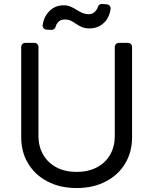

<svg xmlns="http://www.w3.org/2000/svg" viewBox="-20 -946 781 979"><path d="M221.6 -21Q157.7 -54.7 123.2 -112.9Q88.1 -171.2 88.1 -245.7V-706.7Q88.1 -715.2 94.1 -721.2Q100.1 -727.3 109 -727.3H155.5Q164.1 -727.3 170.1 -721.2Q176.1 -715.2 176.1 -706.7V-252.8Q176.1 -199.6 199.6 -158.4Q223 -116.8 266.7 -93.4Q309.7 -69.6 370.7 -69.6Q431.8 -69.6 475.1 -93.4Q518.8 -116.8 542.3 -158.4Q565.3 -199.6 565.3 -252.8V-706.7Q565.3 -715.2 571.4 -721.2Q577.4 -727.3 586.3 -727.3H632.8Q641.3 -727.3 647.4 -721.2Q653.4 -715.2 653.4 -706.7V-245.7Q653.4 -171.2 618.6 -112.9Q584.2 -54.7 519.9 -21Q456.3 12.8 370.7 12.8Q285.9 12.8 221.6 -21ZM197.4 -818.2Q202.8 -857.6 227.3 -884.6Q258.2 -919 304 -919Q324.2 -919 339.8 -912.3Q355.5 -905.5 369.7 -896.3Q383.5 -887.8 398.8 -880.7Q414.1 -873.6 433.2 -873.6Q453.5 -873.6 467.3 -889.6Q476.2 -899.5 479 -910.9Q481.2 -918 487.2 -922.2Q493.3 -926.5 500.7 -925.8L525.2 -923.7Q534.1 -922.9 539.6 -916.2Q545.1 -909.4 544 -900.6Q538.7 -859.7 514.2 -833.8Q482.6 -801.1 437.1 -801.1Q413.4 -801.1 397 -808.2Q381.4 -815 368.6 -823.9Q355.1 -833.5 342.3 -839.8Q328.8 -846.6 308.2 -846.6Q287.6 -846.6 274.5 -831Q266.7 -821.7 263.5 -809.3Q261.7 -802.2 255.7 -797.8Q249.6 -793.3 242.5 -793.7L217.3 -794.7Q208.5 -795.1 202.4 -802Q196.4 -808.9 197.4 -818.2Z"/></svg>

Font: DeltaSans
Style: Regular
Weight: 400
Designer: Rasmus Andersson
Foundry: rsms
Version: Version 3.012